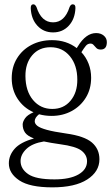

<svg xmlns="http://www.w3.org/2000/svg" viewBox="-20 -620 503 868"><path d="M278.5 -16.5Q361.5 -5 395.5 24.2Q429.5 53.5 429.5 100Q429.5 156 374.2 191.5Q319 227 216.5 227Q114.5 227 67.2 195.5Q20 164 20 118.5Q20 82.5 46 52.8Q72 23 133.5 6Q103.5 -5.5 93 -21Q82.5 -36.5 82.5 -57.5Q82.5 -69 93 -84.8Q103.5 -100.5 131.5 -112.5Q86.5 -132.5 59.8 -173Q33 -213.5 33 -266.5Q33 -317.5 56.8 -356.2Q80.5 -395 121.8 -416.8Q163 -438.5 215 -438.5Q280 -438.5 327 -402.5L332 -410.5Q368.5 -470.5 414.5 -470.5Q435.5 -470.5 449.2 -459Q463 -447.5 463 -429.5Q463 -396 435.5 -396Q422.5 -396 415.8 -402.8Q409 -409.5 403.5 -416.2Q398 -423 389 -423Q376.5 -423 368 -412.8Q359.5 -402.5 348 -384Q369 -361.5 380.5 -332Q392 -302.5 392 -268.5Q392 -217.5 368.2 -178.8Q344.5 -140 304 -118Q263.5 -96 213 -96Q183.5 -96 156.5 -103.5Q137 -88 137 -72Q137 -60.5 149 -51Q161 -41.5 191.8 -33Q222.5 -24.5 278.5 -16.5ZM208.5 -406.5Q156.5 -406.5 125.5 -370Q94.5 -333.5 95 -276Q95.5 -208.5 129.2 -168Q163 -127.5 216.5 -127.5Q268 -127.5 299 -164.8Q330 -202 329.5 -260Q329.5 -325 296 -365.8Q262.5 -406.5 208.5 -406.5ZM73 108Q73 143.5 107.5 167.2Q142 191 226 191Q295.5 191 334.5 168.8Q373.5 146.5 373.5 109Q373.5 80.5 348.2 61Q323 41.5 251.5 32Q208.5 26 178.5 19.5Q126 28 99.5 53.2Q73 78.5 73 108ZM220 -519Q272.5 -519 294.5 -588Q300 -600.5 308.5 -600.5Q322 -600.5 321 -583Q319 -534 291 -503.8Q263 -473.5 220 -473.5Q177 -473.5 149 -503.8Q121 -534 119 -583Q118.5 -600.5 131 -600.5Q139 -600.5 145 -588Q167 -519 220 -519Z"/></svg>

Font: Fraunces 144pt S100 Light
Style: Regular
Weight: 300
Version: Version 1.000; ttfautohint (v1.8.3)